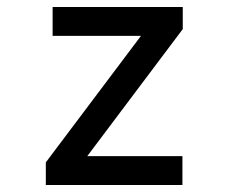

<svg xmlns="http://www.w3.org/2000/svg" viewBox="-20 -531 656 551"><path d="M111.5 0V-65L384.5 -428H131V-511H504.5V-447.5L230.5 -83H503.5V0Z"/></svg>

Font: Overpass Mono Light Medium
Style: Regular
Weight: 500
Monospace: yes
Version: Version 4.000